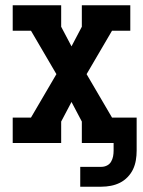

<svg xmlns="http://www.w3.org/2000/svg" viewBox="-20 -540 540 725"><path d="M283 165V90H363Q374 90 384 85Q394 80 399.5 70.5Q405 61 407 50.5Q409 40 409 29V0H289V-81L250 -155L211 -81V0H28V-96H97L193 -260L97 -424H28V-520H211V-439L250 -365L289 -439V-520H472V-424H403L307 -260L403 -96H496V29Q496 47 493 65Q490 83 482.5 99Q475 115 462 128.5Q449 142 433 150Q417 158 399 161.5Q381 165 363 165Z"/></svg>

Font: Iosevka Gothic
Style: Bold
Weight: 700
Monospace: yes
Designer: Belleve Invis
Foundry: Belleve Invis
Version: Version 15.5.1; ttfautohint (v1.8.4)